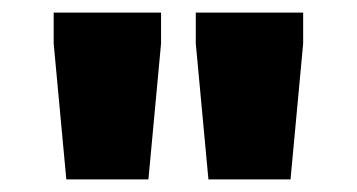

<svg xmlns="http://www.w3.org/2000/svg" viewBox="-20 -708 565 304"><path d="M65 -639V-688H235V-639L215 -424H85ZM290 -639V-688H460V-639L440 -424H310Z"/></svg>

Font: Saira Stencil
Style: Regular
Weight: 400
Designer: Hector Gatti with collaboration of the Omnibus-Type team
Foundry: Omnibus-Type
Version: Version 1.003